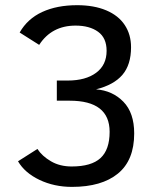

<svg xmlns="http://www.w3.org/2000/svg" viewBox="-20 -710 620 744"><path d="M500 -192.9Q500 -88.9 437 -37.4Q374 14.2 258.8 14.2Q189.9 14.2 133.1 -12.9Q76.2 -40 49.8 -85L125 -132.8Q143.1 -105 177.5 -85Q211.9 -64.9 257.8 -64.9Q334 -64.9 369.4 -97.4Q404.8 -129.9 404.8 -199.2Q404.8 -319.8 250 -319.8H200.2V-397.9H242.2Q312 -397.9 352.5 -428Q393.1 -458 393.1 -513.2Q393.1 -563 360.1 -586.9Q327.1 -610.8 272.9 -610.8Q180.2 -610.8 131.8 -536.1L56.2 -584Q86.4 -637.2 143.6 -663.6Q200.7 -689.9 278.8 -689.9Q344.2 -689.9 391.6 -669.9Q439 -649.9 463.4 -613Q487.8 -576.2 487.8 -526.9Q487.8 -459 454.3 -419.9Q420.9 -380.9 352.1 -363.8Q416 -358.9 458 -315.9Q500 -272.9 500 -192.9Z"/></svg>

Font: ClearSansRegular
Style: Regular
Weight: 400
Foundry: Intel Corporation
Version: Version 1.00